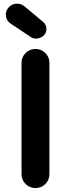

<svg xmlns="http://www.w3.org/2000/svg" viewBox="-20 -1000 369 1015"><path d="M93.8 -79.1V-668Q93.8 -698.2 115.2 -719.7Q136.7 -741.2 167.5 -741.2Q198.2 -741.2 219.7 -719.7Q241.2 -698.2 241.2 -668V-79.1Q241.2 -48.8 219.7 -27.3Q198.2 -5.9 167.5 -5.9Q136.7 -5.9 115.2 -27.3Q93.8 -48.8 93.8 -79.1ZM213.9 -815.4Q200.2 -799.8 178.7 -796.9Q174.8 -795.9 170.9 -795.9Q154.3 -795.9 140.6 -805.7L35.2 -876Q14.6 -889.6 11.7 -914.1Q10.7 -918.9 10.7 -923.8Q10.7 -942.4 23.4 -958Q39.1 -977.5 64.5 -980.5Q67.4 -980.5 71.3 -980.5Q91.8 -980.5 109.4 -966.8L208 -883.8Q225.6 -869.1 225.6 -846.7Q225.6 -829.1 213.9 -815.4Z"/></svg>

Font: Gen Jyuu GothicX Bold
Style: Bold
Weight: 700
Designer: Ryoko NISHIZUKA (kana &amp; ideographs); Paul D. Hunt (Latin, Greek &amp; Cyrillic); Wenlong ZHANG (bopomofo); Sandoll C
Version: Version 1.058.20140828